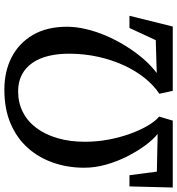

<svg xmlns="http://www.w3.org/2000/svg" viewBox="13 -796 792 858"><g transform="rotate(90 409.0 -367.0)"><path d="M818 -743 813 -549.5H763L747 -672L578.5 -675.5Q603.5 -655.5 629.8 -620Q656 -584.5 678.8 -539.8Q701.5 -495 715.5 -445.5Q729.5 -396 729.5 -347Q729.5 -273.5 707 -208.8Q684.5 -144 640.8 -95Q597 -46 531.8 -18.2Q466.5 9.5 381 9.5Q299 9.5 235.5 -23.2Q172 -56 135.8 -118.5Q99.5 -181 99.5 -270Q99.5 -310.5 110 -355.2Q120.5 -400 139.5 -444.5Q158.5 -489 184.5 -531.2Q210.5 -573.5 241.2 -609.5Q272 -645.5 306.5 -671.5L159.5 -667L105 -549.5H50.5L98.5 -743H386L399 -683Q361 -658 328.8 -617.8Q296.5 -577.5 272.2 -525Q248 -472.5 234.2 -411.2Q220.5 -350 220 -283.5Q219.5 -231 229.8 -188.5Q240 -146 261.2 -115.5Q282.5 -85 314.2 -68.5Q346 -52 388.5 -52Q439 -52 480.5 -73Q522 -94 551.5 -133.2Q581 -172.5 597.2 -227.5Q613.5 -282.5 613.5 -350.5Q613.5 -404 603.8 -456Q594 -508 577.5 -553.2Q561 -598.5 541 -632.2Q521 -666 501 -682L519 -743Z"/></g></svg>

Font: Merriweather 20pt Medium
Style: Italic
Weight: 500
Italic angle: -7.8°
Version: Version 2.101